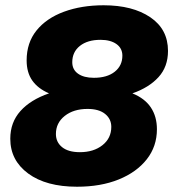

<svg xmlns="http://www.w3.org/2000/svg" viewBox="-20 -698 657 728"><path d="M272 10Q155 10 87 -40Q19 -90 19 -172Q19 -234 57.5 -277Q96 -320 166 -344Q124 -362 102.5 -392.5Q81 -423 81 -469Q81 -536 118.5 -582.5Q156 -629 222.5 -653.5Q289 -678 373 -678Q483 -678 550 -632.5Q617 -587 617 -505Q617 -445 581 -405.5Q545 -366 482 -344Q529 -325 552 -290.5Q575 -256 575 -208Q575 -143 536.5 -94Q498 -45 430 -17.5Q362 10 272 10ZM283 -121Q335 -121 368.5 -147.5Q402 -174 402 -217Q402 -247 378.5 -266Q355 -285 312 -285Q259 -285 225.5 -258.5Q192 -232 192 -190Q192 -159 215.5 -140Q239 -121 283 -121ZM336 -403Q386 -403 415 -426Q444 -449 444 -487Q444 -515 421.5 -531Q399 -547 361 -547Q312 -547 283 -524Q254 -501 254 -462Q254 -434 276 -418.5Q298 -403 336 -403Z"/></svg>

Font: Gantari ExtraBold
Style: Italic
Weight: 800
Italic angle: -10°
Designer: Anugrah Pasau
Foundry: Lafontype
Version: Version 1.000